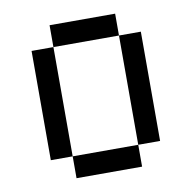

<svg xmlns="http://www.w3.org/2000/svg" viewBox="-71 -679 751 751"><g transform="rotate(-10 304.0 -304.0)"><path d="M434 -520.8H520.8V-86.8H434ZM434 0H173.6V-86.8H434ZM434 -520.8H173.6V-607.6H434ZM173.6 -86.8H86.8V-520.8H173.6Z"/></g></svg>

Font: 8-bit Operator+ 8
Style: Regular
Weight: 400
Designer: GrandChaos9000
Version: Version 1.3.0 - August 1, 2014